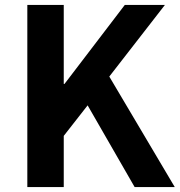

<svg xmlns="http://www.w3.org/2000/svg" viewBox="-20 -760 730 780"><path d="M91 -740H239V-419H242L487 -740H650L424 -449L690 0H527L336 -332L239 -208V0H91Z"/></svg>

Font: Noto Sans Tobesmart edit
Style: Bold
Weight: 700
Designer: Ryoko NISHIZUKA  (kana & ideographs); Paul D. Hunt (Latin, Greek & Cyrillic); Wenlong ZHANG  (bopomofo); Sandoll Communi
Foundry: Adobe Systems Incorporated
Version: Version 1.005 Oct 7, 2021